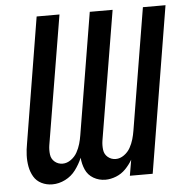

<svg xmlns="http://www.w3.org/2000/svg" viewBox="-53 -787 825 846"><g transform="rotate(-5 360.0 -363.5)"><path d="M145 8Q174 8 202 -6Q230 -20 248.5 -45Q267 -70 279 -98Q281 -70 292 -45Q303 -20 327 -6Q351 8 380 8Q403 8 427 -1.5Q451 -11 469 -29.5Q487 -48 500 -70L488 0H589L710 -735H610L521 -197Q518 -178 512.5 -159Q507 -140 497 -122Q487 -104 469.5 -91.5Q452 -79 433 -79Q413 -79 398 -91.5Q383 -104 380.5 -124Q378 -144 381 -164L476 -735H375L286 -197Q283 -178 277.5 -159Q272 -140 262 -122Q252 -104 234.5 -91.5Q217 -79 198 -79Q178 -79 163 -91.5Q148 -104 145.5 -124Q143 -144 146 -164L241 -735H140L49 -181Q44 -155 43 -129.5Q42 -104 46.5 -79.5Q51 -55 63 -34.5Q75 -14 97 -3Q119 8 145 8Z"/></g></svg>

Font: Iosevka Sparkle Medium Oblique
Style: Regular
Weight: 500
Italic angle: -9°
Designer: Belleve Invis
Foundry: Belleve Invis
Version: Version 4.5.0; ttfautohint (v1.8.3)